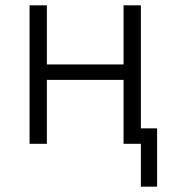

<svg xmlns="http://www.w3.org/2000/svg" viewBox="-20 -540 640 721"><path d="M509 161V0H444V-240H156V0H91V-520H156V-298H444V-520H509V-58H570V161Z"/></svg>

Font: Iosevka Light Extended
Style: Regular
Weight: 300
Width: 7
Monospace: yes
Designer: Belleve Invis
Foundry: Belleve Invis
Version: Version 32.5.0; ttfautohint (v1.8.4)